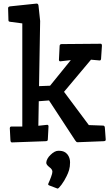

<svg xmlns="http://www.w3.org/2000/svg" viewBox="-20 -805 623 1088"><path d="M35.6 -78.6Q36.6 -87.9 43.5 -87.9H106.4V-672.4L36.6 -681.6Q31.2 -682.6 29.5 -684.6Q27.8 -686.5 27.8 -692.4L25.9 -758.8Q25.9 -767.6 37.6 -769L187.5 -784.7Q196.8 -784.7 198.2 -772.9L207.5 -686L201.2 -316.9L263.7 -319.3L381.3 -464.4L321.8 -457.5Q314 -457.5 314 -466.8L317.9 -545.4Q318.8 -555.2 329.6 -555.2L550.8 -557.1Q557.6 -557.1 557.6 -545.4L552.7 -471.7Q551.8 -462.4 544.9 -462.4L495.6 -466.8L342.8 -284.7L483.4 -96.2L564 -93.3Q573.2 -93.3 574.2 -81.5L579.1 -14.6Q579.1 -8.8 576.4 -7.1Q573.7 -5.4 567.9 -4.9L418.9 1Q412.6 1 405.8 -9.8L257.8 -235.8L199.7 -231.4L197.3 -92.3L247.1 -97.7Q254.9 -97.7 254.9 -88.4L251 -14.6Q250.5 -8.8 248 -7.1Q245.6 -5.4 239.3 -4.9L47.4 2Q40 2 39.1 -10.3ZM306.2 263.7 259.8 246.1Q252.9 243.7 252.9 240.2Q252.9 236.8 255.4 231.7Q257.8 226.6 261.7 217.3Q265.6 208 269 198.7Q276.9 177.7 276.9 168Q276.9 154.3 259.8 142.1Q242.2 128.4 242.2 117.7Q242.2 106.9 249 94.5Q255.9 82 266.6 72.3Q290 49.3 311 49.3Q332 49.3 344 55.4Q356 61.5 363.3 71.3Q377 90.3 377 115Q377 139.6 371.6 158Q366.2 176.3 357.4 193.4Q344.2 220.7 328.1 242.2Q312 263.7 306.2 263.7Z"/></svg>

Font: Wellfleet
Style: Regular
Weight: 400
Designer: Riccardo De Franceschi
Foundry: Riccardo De Franceschi
Version: Version 1.002